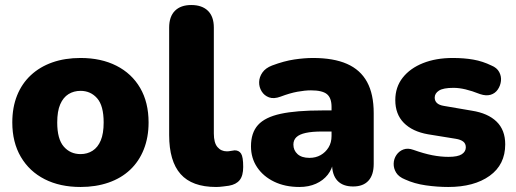

<svg xmlns="http://www.w3.org/2000/svg" viewBox="-20 -734 2054 765"><path d="M301 11Q219 11 158 -20Q97 -51 63 -109Q29 -167 29 -246Q29 -306 48 -353.5Q67 -401 103 -434.5Q139 -468 189 -485.5Q239 -503 301 -503Q383 -503 444 -472Q505 -441 538.5 -383.5Q572 -326 572 -246Q572 -187 553 -139Q534 -91 498.5 -57.5Q463 -24 412.5 -6.5Q362 11 301 11ZM301 -120Q328 -120 349 -133.5Q370 -147 381.5 -174.5Q393 -202 393 -246Q393 -313 367 -342.5Q341 -372 301 -372Q274 -372 253 -359Q232 -346 220 -318.5Q208 -291 208 -246Q208 -180 234 -150Q260 -120 301 -120Z M841 11Q745 11 699.5 -40.5Q654 -92 654 -196V-624Q654 -668 677 -691Q700 -714 742 -714Q785 -714 808.5 -691Q832 -668 832 -624V-202Q832 -165 846.5 -148Q861 -131 884 -131Q891 -131 898.5 -132.5Q906 -134 915 -135Q932 -135 940.5 -122Q949 -109 949 -69Q949 -34 935 -16.5Q921 1 892 6Q884 7 869 9Q854 11 841 11Z M1173 11Q1116 11 1072.5 -10Q1029 -31 1004.5 -67.5Q980 -104 980 -151Q980 -205 1008 -236Q1036 -267 1098 -280.5Q1160 -294 1263 -294H1318V-210H1263Q1224 -210 1198.5 -204.5Q1173 -199 1161 -187.5Q1149 -176 1149 -158Q1149 -135 1165.5 -120Q1182 -105 1213 -105Q1238 -105 1257.5 -116Q1277 -127 1289 -146.5Q1301 -166 1301 -192V-308Q1301 -344 1282.5 -359Q1264 -374 1219 -374Q1195 -374 1165 -368.5Q1135 -363 1098 -349Q1071 -339 1052 -346Q1033 -353 1022.5 -370Q1012 -387 1012.5 -407Q1013 -427 1025.5 -445Q1038 -463 1064 -473Q1112 -491 1152.5 -497Q1193 -503 1227 -503Q1309 -503 1362.5 -479.5Q1416 -456 1442.5 -407.5Q1469 -359 1469 -283V-81Q1469 -37 1448 -14Q1427 9 1387 9Q1346 9 1324.5 -14Q1303 -37 1303 -81V-107L1309 -93Q1304 -61 1286 -38Q1268 -15 1239 -2Q1210 11 1173 11Z M1766 11Q1722 11 1676.5 4.5Q1631 -2 1594 -19Q1569 -29 1558.5 -46Q1548 -63 1548.5 -82Q1549 -101 1559.5 -116.5Q1570 -132 1587.5 -138.5Q1605 -145 1627 -137Q1669 -122 1702.5 -115.5Q1736 -109 1767 -109Q1804 -109 1820 -119.5Q1836 -130 1836 -147Q1836 -162 1825.5 -170Q1815 -178 1796 -181L1685 -199Q1623 -210 1589 -244.5Q1555 -279 1555 -335Q1555 -387 1584.5 -424.5Q1614 -462 1665.5 -482.5Q1717 -503 1784 -503Q1829 -503 1866 -496.5Q1903 -490 1938 -473Q1960 -464 1969 -447Q1978 -430 1976 -411.5Q1974 -393 1963.5 -377.5Q1953 -362 1935 -356.5Q1917 -351 1893 -359Q1860 -372 1834.5 -378Q1809 -384 1787 -384Q1746 -384 1729 -373Q1712 -362 1712 -345Q1712 -332 1721 -323.5Q1730 -315 1749 -312L1860 -293Q1924 -283 1958.5 -249.5Q1993 -216 1993 -159Q1993 -78 1931 -33.5Q1869 11 1766 11Z"/></svg>

Font: Nunito ExtraLight Black
Style: Regular
Weight: 900
Version: Version 3.602